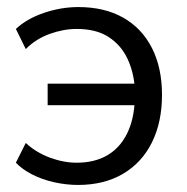

<svg xmlns="http://www.w3.org/2000/svg" viewBox="-20 -515 530 544"><path d="M201 9Q168 9 134 1.5Q100 -6 71.5 -20.5Q43 -35 25 -54L53 -110Q82 -83 121 -68.5Q160 -54 197 -54Q248 -54 284 -75Q320 -96 340 -136.5Q360 -177 362 -234L372 -217H115V-278H372L362 -264Q359 -311 341 -349Q323 -387 288 -410Q253 -433 197 -433Q160 -433 121 -419Q82 -405 53 -376L25 -433Q56 -462 104.5 -478.5Q153 -495 202 -495Q276 -495 329 -465Q382 -435 410.5 -379Q439 -323 439 -246Q439 -169 410.5 -111.5Q382 -54 328.5 -22.5Q275 9 201 9Z"/></svg>

Font: NunitoSans1
Style: Book
Weight: 400
Designer: Vernon Adams
Foundry: Vernon Adams
Version: Version 3.101;gftools[0.9.27]